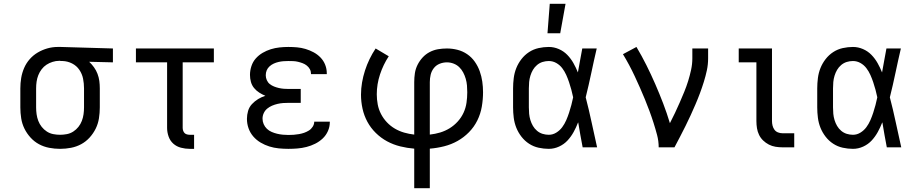

<svg xmlns="http://www.w3.org/2000/svg" viewBox="-20 -775 4840 1010"><path d="M296 8Q267 8 238.5 2.5Q210 -3 185 -16.5Q160 -30 140.5 -51.5Q121 -73 108.5 -98.5Q96 -124 91.5 -152.5Q87 -181 87 -210V-310Q87 -338 91.5 -365Q96 -392 107 -417.5Q118 -443 136.5 -464Q155 -485 179 -499Q203 -513 229.5 -520.5Q256 -528 284 -528H300L574 -520V-447L449 -450Q463 -437 474.5 -421Q486 -405 493 -386.5Q500 -368 502.5 -349Q505 -330 505 -310V-210Q505 -181 500.5 -152.5Q496 -124 483.5 -98.5Q471 -73 451.5 -51.5Q432 -30 407 -16.5Q382 -3 353.5 2.5Q325 8 296 8ZM296 -66Q314 -66 332 -69.5Q350 -73 365.5 -83Q381 -93 392.5 -107.5Q404 -122 410.5 -139Q417 -156 419.5 -174Q422 -192 422 -210V-310Q422 -336 417 -361Q412 -386 397.5 -407.5Q383 -429 359.5 -441Q336 -453 310 -454H300Q298 -455 296 -455Q294 -455 291 -455Q274 -455 256.5 -449.5Q239 -444 224.5 -434.5Q210 -425 199 -410.5Q188 -396 181.5 -379.5Q175 -363 172.5 -345.5Q170 -328 170 -310V-210Q170 -192 172.5 -174Q175 -156 181.5 -139Q188 -122 199.5 -107.5Q211 -93 226.5 -83Q242 -73 260 -69.5Q278 -66 296 -66Z M1001 8H978Q955 8 932 2Q909 -4 892 -19Q875 -34 867 -56.5Q859 -79 859 -102V-447H695V-520H1105V-447H941V-102Q941 -95 943.5 -87.5Q946 -80 951 -75Q956 -70 963.5 -68Q971 -66 978 -66H1001Z M1497 8Q1472 8 1446.5 5.5Q1421 3 1397 -4.5Q1373 -12 1351 -25Q1329 -38 1312.5 -57Q1296 -76 1287.5 -100Q1279 -124 1279 -150Q1279 -171 1285 -191.5Q1291 -212 1305.5 -227.5Q1320 -243 1338 -254Q1356 -265 1376 -271Q1359 -278 1343.5 -288Q1328 -298 1316.5 -312Q1305 -326 1300 -344Q1295 -362 1295 -381Q1295 -404 1302.5 -427Q1310 -450 1325.5 -467.5Q1341 -485 1361.5 -497Q1382 -509 1404.5 -516Q1427 -523 1450.5 -525.5Q1474 -528 1497 -528Q1520 -528 1542.5 -526Q1565 -524 1587 -517.5Q1609 -511 1629.5 -500Q1650 -489 1666 -472.5Q1682 -456 1690.5 -434.5Q1699 -413 1699 -390V-385H1616V-387Q1616 -400 1610 -411Q1604 -422 1594 -430Q1584 -438 1572 -442.5Q1560 -447 1547.5 -450Q1535 -453 1522.5 -453.5Q1510 -454 1497 -454Q1484 -454 1471 -453Q1458 -452 1445 -449Q1432 -446 1420 -440.5Q1408 -435 1398 -426Q1388 -417 1383 -405Q1378 -393 1378 -379Q1378 -366 1383.5 -353.5Q1389 -341 1399 -333Q1409 -325 1421.5 -320Q1434 -315 1447 -312Q1460 -309 1473.5 -308Q1487 -307 1500 -307H1562V-234H1500Q1485 -234 1470 -233Q1455 -232 1440 -228.5Q1425 -225 1411 -219Q1397 -213 1385.5 -203.5Q1374 -194 1367.5 -180Q1361 -166 1361 -151Q1361 -136 1367 -122Q1373 -108 1384 -97.5Q1395 -87 1409 -81Q1423 -75 1437.5 -71.5Q1452 -68 1467 -66.5Q1482 -65 1497 -65Q1511 -65 1525 -66Q1539 -67 1553 -69.5Q1567 -72 1580 -76.5Q1593 -81 1605 -88.5Q1617 -96 1625 -108.5Q1633 -121 1633 -135H1715V-132Q1715 -108 1705 -85.5Q1695 -63 1677.5 -46.5Q1660 -30 1638 -19Q1616 -8 1592.5 -2Q1569 4 1545 6Q1521 8 1497 8Z M2159 215V7Q2122 4 2085.5 -5Q2049 -14 2016.5 -31.5Q1984 -49 1957 -75.5Q1930 -102 1912.5 -134.5Q1895 -167 1887 -203.5Q1879 -240 1879 -277Q1879 -309 1884.5 -341Q1890 -373 1900 -404Q1910 -435 1924 -464Q1938 -493 1956 -520L2025 -479Q1996 -435 1979 -383.5Q1962 -332 1962 -279Q1962 -252 1967 -225.5Q1972 -199 1984.5 -175Q1997 -151 2015.5 -131.5Q2034 -112 2057 -98.5Q2080 -85 2106 -77.5Q2132 -70 2159 -67V-343Q2159 -367 2162.5 -390Q2166 -413 2176.5 -434Q2187 -455 2203 -472.5Q2219 -490 2240 -501Q2261 -512 2284 -516Q2307 -520 2331 -520Q2359 -520 2386.5 -513Q2414 -506 2437.5 -490Q2461 -474 2477.5 -450.5Q2494 -427 2503.5 -400.5Q2513 -374 2517 -346Q2521 -318 2521 -290Q2521 -252 2514.5 -214Q2508 -176 2491 -141.5Q2474 -107 2447 -79.5Q2420 -52 2387 -33.5Q2354 -15 2316.5 -5.5Q2279 4 2241 7V215ZM2241 -67Q2269 -70 2295.5 -78Q2322 -86 2345.5 -100.5Q2369 -115 2388 -136Q2407 -157 2418.5 -182Q2430 -207 2434 -234.5Q2438 -262 2438 -290Q2438 -308 2436.5 -325.5Q2435 -343 2430 -360.5Q2425 -378 2416.5 -394Q2408 -410 2395.5 -422Q2383 -434 2366 -440.5Q2349 -447 2331 -447Q2311 -447 2292.5 -439.5Q2274 -432 2262 -416.5Q2250 -401 2245.5 -382Q2241 -363 2241 -343Z M2867 8Q2840 8 2813 2Q2786 -4 2763 -19Q2740 -34 2723 -56Q2706 -78 2696 -103Q2686 -128 2682.5 -155.5Q2679 -183 2679 -210V-310Q2679 -337 2682.5 -364.5Q2686 -392 2696 -417Q2706 -442 2723 -464Q2740 -486 2763 -501Q2786 -516 2813 -522Q2840 -528 2867 -528Q2894 -528 2919.5 -517Q2945 -506 2964 -486.5Q2983 -467 2996.5 -443Q3010 -419 3020 -394Q3026 -426 3031.5 -457.5Q3037 -489 3043 -520H3119Q3104 -456 3090.5 -391.5Q3077 -327 3061 -263Q3078 -198 3092 -132Q3106 -66 3121 0H3045Q3039 -32 3033 -64.5Q3027 -97 3022 -129L3021 -131Q3011 -105 2997.5 -80.5Q2984 -56 2965.5 -36Q2947 -16 2921 -4Q2895 8 2867 8ZM2867 -66Q2888 -66 2906.5 -77.5Q2925 -89 2937.5 -106Q2950 -123 2958.5 -142.5Q2967 -162 2973.5 -182Q2980 -202 2985.5 -222.5Q2991 -243 2995 -263Q2991 -283 2985.5 -303Q2980 -323 2973.5 -342.5Q2967 -362 2958.5 -381Q2950 -400 2937.5 -416.5Q2925 -433 2906.5 -443.5Q2888 -454 2867 -454Q2850 -454 2834 -449Q2818 -444 2805 -433Q2792 -422 2783.5 -407.5Q2775 -393 2770 -376.5Q2765 -360 2763.5 -343.5Q2762 -327 2762 -310V-210Q2762 -193 2763.5 -176.5Q2765 -160 2770 -143.5Q2775 -127 2783.5 -112.5Q2792 -98 2805 -87Q2818 -76 2834 -71Q2850 -66 2867 -66ZM2860 -600 2872 -755H2955L2927 -600Z M3445 0Q3445 -33 3436.5 -65Q3428 -97 3418 -128.5Q3408 -160 3396.5 -191Q3385 -222 3372.5 -252.5Q3360 -283 3346.5 -313.5Q3333 -344 3319 -374Q3305 -404 3289.5 -433Q3274 -462 3257 -490L3328 -528Q3356 -481 3380.5 -432Q3405 -383 3427 -332.5Q3449 -282 3468.5 -231Q3488 -180 3504 -127Q3518 -154 3531 -181.5Q3544 -209 3556 -236.5Q3568 -264 3579.5 -292Q3591 -320 3600 -349Q3609 -378 3615.5 -408Q3622 -438 3622 -468V-520H3705V-468Q3705 -436 3698.5 -405.5Q3692 -375 3682.5 -344.5Q3673 -314 3662 -284.5Q3651 -255 3638.5 -226Q3626 -197 3613 -168.5Q3600 -140 3586 -112Q3572 -84 3557.5 -56Q3543 -28 3528 0Z M4158 0H4096Q4078 0 4059.5 -3Q4041 -6 4024.5 -14.5Q4008 -23 3994.5 -36Q3981 -49 3973 -65.5Q3965 -82 3962 -100.5Q3959 -119 3959 -138V-447H3866V-520H4041V-138Q4041 -126 4044 -114Q4047 -102 4054 -92.5Q4061 -83 4072.5 -78.5Q4084 -74 4096 -74H4158Z M4467 8Q4440 8 4413 2Q4386 -4 4363 -19Q4340 -34 4323 -56Q4306 -78 4296 -103Q4286 -128 4282.5 -155.5Q4279 -183 4279 -210V-310Q4279 -337 4282.5 -364.5Q4286 -392 4296 -417Q4306 -442 4323 -464Q4340 -486 4363 -501Q4386 -516 4413 -522Q4440 -528 4467 -528Q4494 -528 4519.5 -517Q4545 -506 4564 -486.5Q4583 -467 4596.5 -443Q4610 -419 4620 -394Q4626 -426 4631.5 -457.5Q4637 -489 4643 -520H4719Q4704 -456 4690.5 -391.5Q4677 -327 4661 -263Q4678 -198 4692 -132Q4706 -66 4721 0H4645Q4639 -32 4633 -64.5Q4627 -97 4622 -129L4621 -131Q4611 -105 4597.5 -80.5Q4584 -56 4565.5 -36Q4547 -16 4521 -4Q4495 8 4467 8ZM4467 -66Q4488 -66 4506.5 -77.5Q4525 -89 4537.5 -106Q4550 -123 4558.5 -142.5Q4567 -162 4573.5 -182Q4580 -202 4585.5 -222.5Q4591 -243 4595 -263Q4591 -283 4585.5 -303Q4580 -323 4573.5 -342.5Q4567 -362 4558.5 -381Q4550 -400 4537.5 -416.5Q4525 -433 4506.5 -443.5Q4488 -454 4467 -454Q4450 -454 4434 -449Q4418 -444 4405 -433Q4392 -422 4383.5 -407.5Q4375 -393 4370 -376.5Q4365 -360 4363.5 -343.5Q4362 -327 4362 -310V-210Q4362 -193 4363.5 -176.5Q4365 -160 4370 -143.5Q4375 -127 4383.5 -112.5Q4392 -98 4405 -87Q4418 -76 4434 -71Q4450 -66 4467 -66Z"/></svg>

Font: Iosevka Etoile
Style: Regular
Weight: 400
Designer: Belleve Invis
Foundry: Belleve Invis
Version: Version 33.2.4